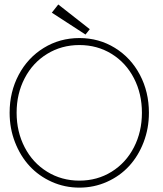

<svg xmlns="http://www.w3.org/2000/svg" viewBox="-20 -846 746 878"><path d="M371 -688 217 -788 246.5 -825.5 390.5 -712.5ZM24 -330.5Q24 -425.5 65.5 -503.8Q107 -582 180.2 -627Q253.5 -672 343 -672Q432.5 -672 505.5 -627Q578.5 -582 619.8 -503.8Q661 -425.5 661 -330.5Q661 -259 636.8 -195.8Q612.5 -132.5 570.5 -86.8Q528.5 -41 469.2 -14.5Q410 12 343 12Q276 12 216.8 -14.5Q157.5 -41 115.2 -86.8Q73 -132.5 48.5 -195.8Q24 -259 24 -330.5ZM343 -20Q425 -20 490.5 -60.8Q556 -101.5 592.5 -172.5Q629 -243.5 629 -330.5Q629 -417.5 592.5 -488.2Q556 -559 490.5 -599.5Q425 -640 343 -640Q261.5 -640 195.5 -599.5Q129.5 -559 92.8 -488.2Q56 -417.5 56 -330.5Q56 -243.5 92.8 -172.5Q129.5 -101.5 195.5 -60.8Q261.5 -20 343 -20Z"/></svg>

Font: League Spartan ExtraLight
Style: Regular
Weight: 200
Foundry: The League of Moveable Type
Version: Version 2.002